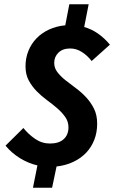

<svg xmlns="http://www.w3.org/2000/svg" viewBox="-20 -773 549 903"><path d="M135 110 156 5Q113 -5 74 -29Q35 -53 6 -88L90 -171Q113 -142 145 -120Q177 -98 215 -98Q257 -98 279.5 -118.5Q302 -139 302 -174Q302 -201 287 -222.5Q272 -244 249.5 -263.5Q227 -283 201 -302Q175 -321 152.5 -344Q130 -367 115 -395Q100 -423 100 -461Q100 -500 113.5 -533.5Q127 -567 151.5 -592.5Q176 -618 210.5 -634Q245 -650 287 -654L306 -753H397L376 -646Q411 -636 441 -615Q471 -594 497 -563L411 -486Q391 -512 365 -528.5Q339 -545 310 -545Q275 -545 255 -525.5Q235 -506 235 -477Q235 -453 250 -433.5Q265 -414 287.5 -396Q310 -378 336 -359Q362 -340 384.5 -316Q407 -292 422 -262Q437 -232 437 -191Q437 -150 423.5 -115.5Q410 -81 385.5 -55Q361 -29 325.5 -12Q290 5 246 10L225 110Z"/></svg>

Font: TypoPRO Source Sans Pro
Style: Bold Italic
Weight: 700
Italic angle: -11°
Designer: Paul D. Hunt
Foundry: Adobe Systems Incorporated
Version: Version 1.075;PS 2.000;hotconv 1.0.86;makeotf.lib2.5.63406